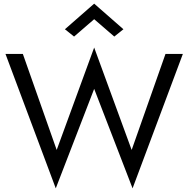

<svg xmlns="http://www.w3.org/2000/svg" viewBox="-20 -995 1030 1050"><path d="M495 -890 605 -795 655 -835 495 -975 335 -835 385 -795ZM700 -175 495 -735 290 -175 105 -700H10L285 35L495 -509L705 35L980 -700H885Z"/></svg>

Font: Jost
Style: Regular
Weight: 400
Version: Version 3.710